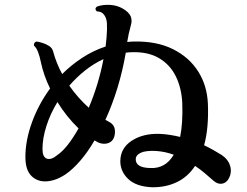

<svg xmlns="http://www.w3.org/2000/svg" viewBox="-20 -795 1040 809"><path d="M620 -6Q553 -9 519.5 -41.5Q486 -74 487 -118Q488 -171 535 -202Q582 -233 652 -231Q675 -230 697 -226.5Q719 -223 739 -218Q751 -276 748 -361Q745 -424 721 -473Q697 -522 651 -549.5Q605 -577 537 -575Q530 -575 523.5 -574.5Q517 -574 510 -573Q497 -497 475 -425Q453 -353 424 -290Q427 -289 430 -287Q433 -285 437 -283Q457 -273 462 -257Q467 -241 462 -221Q455 -196 430.5 -190.5Q406 -185 379 -203H378Q349 -153 317.5 -117Q286 -81 257 -61Q217 -34 178 -31Q139 -28 113 -53Q87 -78 87 -134Q87 -203 114.5 -279Q142 -355 191 -422Q164 -477 152 -534Q148 -555 141 -574Q134 -593 123 -603Q122 -609 125 -614Q128 -619 134 -620Q143 -619 158 -614.5Q173 -610 186.5 -601.5Q200 -593 204 -578Q217 -529 242 -483Q280 -521 326.5 -551.5Q373 -582 425 -599Q426 -609 427 -618Q428 -627 429 -637Q432 -675 430.5 -697Q429 -719 419 -732Q409 -747 388 -747Q377 -758 388 -767Q411 -776 442 -774.5Q473 -773 497 -759Q523 -744 530.5 -726.5Q538 -709 531 -687Q526 -669 522.5 -653Q519 -637 516 -618Q524 -619 531 -619.5Q538 -620 545 -620Q640 -622 708.5 -588Q777 -554 815 -494Q853 -434 856 -357Q858 -306 854 -262.5Q850 -219 840 -183Q861 -173 879.5 -162.5Q898 -152 914 -142Q941 -124 949.5 -96.5Q958 -69 944 -43Q934 -24 915.5 -21Q897 -18 879 -34Q861 -50 842 -66Q823 -82 802 -96Q771 -49 724 -27Q677 -5 620 -6ZM222 -142Q244 -157 266.5 -186Q289 -215 311 -254Q286 -278 263.5 -306Q241 -334 222 -365Q192 -316 175.5 -264Q159 -212 159 -167Q159 -133 177.5 -126.5Q196 -120 222 -142ZM354 -341Q374 -388 390 -440.5Q406 -493 416 -546Q375 -527 338.5 -498Q302 -469 272 -434Q290 -408 311 -384.5Q332 -361 354 -341ZM614 -87Q677 -84 712 -143Q678 -156 637 -159Q594 -161 573.5 -151.5Q553 -142 552 -126Q550 -88 614 -87Z"/></svg>

Font: Zen Old Mincho Black
Style: Regular
Weight: 900
Designer: Yoshimichi Ohira
Foundry: Positype
Version: Version 1.001